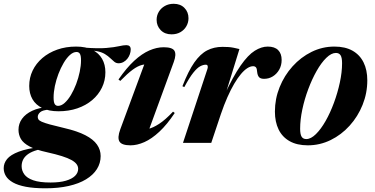

<svg xmlns="http://www.w3.org/2000/svg" viewBox="-98 -753 1976 1012"><path d="M527 -419.5Q514.5 -419.5 504.8 -427.2Q495 -435 483.5 -446.2Q472 -457.5 455 -468Q438 -478.5 411.5 -483.5Q385 -488.5 345.5 -483.5L346.5 -502Q420 -496.5 462.8 -500.2Q505.5 -504 529.2 -509.5Q553 -515 568 -515Q579 -515 585 -509.5Q591 -504 591 -492.5Q591 -479.5 586.2 -466.5Q581.5 -453.5 572.8 -442.8Q564 -432 552.2 -425.8Q540.5 -419.5 527 -419.5ZM208 -195Q225.5 -195 243 -210.8Q260.5 -226.5 276 -252.5Q291.5 -278.5 303.5 -310.2Q315.5 -342 322.2 -374.5Q329 -407 329 -434.5Q329 -459.5 323.2 -469.2Q317.5 -479 305.5 -479Q288 -479 270.5 -463.2Q253 -447.5 237.5 -421.2Q222 -395 210 -363.5Q198 -332 191.2 -299.5Q184.5 -267 184.5 -239Q184.5 -214 190.5 -204.5Q196.5 -195 208 -195ZM303 -507.5Q355 -507.5 389 -490.2Q423 -473 440.2 -442.8Q457.5 -412.5 457.5 -372Q457.5 -328.5 439.2 -291Q421 -253.5 388 -225.5Q355 -197.5 309.8 -182Q264.5 -166.5 210.5 -166.5Q159.5 -166.5 125 -183.2Q90.5 -200 73.2 -230Q56 -260 56 -300Q56 -343.5 74 -381Q92 -418.5 125.2 -447Q158.5 -475.5 203.8 -491.5Q249 -507.5 303 -507.5ZM141.5 239.5Q80.5 239.5 38.5 231.5Q-3.5 223.5 -29.5 208.8Q-55.5 194 -67 174.8Q-78.5 155.5 -78.5 133.5Q-78.5 107 -60.5 85Q-42.5 63 0.8 46.5Q44 30 119 21H144.5L143.5 29.5Q109 33.5 84.8 42Q60.5 50.5 45.2 62.8Q30 75 23 90.2Q16 105.5 16 123Q16 146 30 165.8Q44 185.5 77.2 197.2Q110.5 209 168.5 209Q217 209 249.2 199.5Q281.5 190 297.8 173.8Q314 157.5 314 137Q314 124 305.8 112.5Q297.5 101 278.8 90.5Q260 80 228.5 70Q197 60 150 49.5Q90.5 36.5 57.8 19Q25 1.5 12.2 -20.5Q-0.5 -42.5 -0.5 -69Q-0.5 -101 18 -126.8Q36.5 -152.5 71.5 -169Q106.5 -185.5 155.5 -189L160.5 -175Q127 -173 114 -161.8Q101 -150.5 101 -136.5Q101 -129.5 104.8 -123.5Q108.5 -117.5 122.2 -111.2Q136 -105 164.2 -97.2Q192.5 -89.5 241 -78Q310 -62 352 -40.2Q394 -18.5 413.2 9Q432.5 36.5 432.5 69.5Q432.5 107 412.8 138.2Q393 169.5 355.5 192.2Q318 215 264 227.2Q210 239.5 141.5 239.5Z M536 -71.5 676 -450 700.5 -413.5Q674 -416.5 650.8 -410.8Q627.5 -405 600.8 -385.2Q574 -365.5 536 -326.5L526.5 -334Q569 -395.5 609.5 -432.8Q650 -470 689 -487Q728 -504 764.5 -504Q810.5 -504 821.5 -485.2Q832.5 -466.5 818 -426.5L677.5 -42.5L636.5 -69.5Q658 -68 683 -73.5Q708 -79 740.2 -99.8Q772.5 -120.5 814 -164.5L823 -157.5Q782.5 -96.5 742 -58.8Q701.5 -21 663 -4Q624.5 13 590 13Q544 13 531.8 -6.8Q519.5 -26.5 536 -71.5ZM727.5 -648.5Q727.5 -671.5 739 -690.8Q750.5 -710 770.8 -721.5Q791 -733 817.5 -733Q853 -733 874.2 -711.2Q895.5 -689.5 895.5 -657Q895.5 -634 884.2 -614.5Q873 -595 853 -583.5Q833 -572 806 -572Q770.5 -572 749 -594.2Q727.5 -616.5 727.5 -648.5Z M995.5 -390Q998.5 -399.5 996.5 -405.8Q994.5 -412 986.5 -412Q973 -412 957 -403.5Q941 -395 920.8 -369.8Q900.5 -344.5 873.5 -294L863.5 -298.5Q894.5 -378.5 926.2 -423.8Q958 -469 994 -487.5Q1030 -506 1074.5 -506Q1093 -506 1106.8 -505Q1120.5 -504 1134 -501.2Q1147.5 -498.5 1164 -494.5L1083 -232V-247.5Q1130.5 -350.5 1170 -407Q1209.5 -463.5 1244.8 -485.5Q1280 -507.5 1313 -507.5Q1349.5 -507.5 1368 -489Q1386.5 -470.5 1386.5 -437Q1386.5 -408.5 1373.8 -386Q1361 -363.5 1340.2 -350.5Q1319.5 -337.5 1294 -337.5Q1275.5 -337.5 1267.5 -346.2Q1259.5 -355 1257.5 -373Q1256.5 -391.5 1251.2 -397.8Q1246 -404 1236 -404Q1222 -404 1205.8 -393.8Q1189.5 -383.5 1172 -362.8Q1154.5 -342 1136.5 -311.5Q1118.5 -281 1100.8 -241Q1083 -201 1066 -151L1015.5 0H866.5Z M1664.5 -507.5Q1721.5 -507.5 1760 -485.8Q1798.5 -464 1818.2 -424.2Q1838 -384.5 1838 -329.5Q1838 -262 1813.2 -200.5Q1788.5 -139 1745 -90.8Q1701.5 -42.5 1644.8 -14.8Q1588 13 1524.5 13Q1467.5 13 1428.8 -8.8Q1390 -30.5 1370.5 -70.5Q1351 -110.5 1351 -165Q1351 -232 1375.8 -293.5Q1400.5 -355 1444 -403.2Q1487.5 -451.5 1544.2 -479.5Q1601 -507.5 1664.5 -507.5ZM1516.5 -20Q1540.5 -20 1567 -46Q1593.5 -72 1618 -115Q1642.5 -158 1662 -210.8Q1681.5 -263.5 1693.2 -317.8Q1705 -372 1705 -420Q1705 -449.5 1697 -461.8Q1689 -474 1672.5 -474Q1648.5 -474 1622 -448.2Q1595.5 -422.5 1571 -379.2Q1546.5 -336 1526.8 -283.2Q1507 -230.5 1495.5 -176.2Q1484 -122 1484 -74.5Q1484 -45 1491.8 -32.5Q1499.5 -20 1516.5 -20Z"/></svg>

Font: Newsreader 60pt
Style: Bold Italic
Weight: 700
Italic angle: -17°
Designer: Hugues Gentile
Foundry: Production Type
Version: Version 1.003